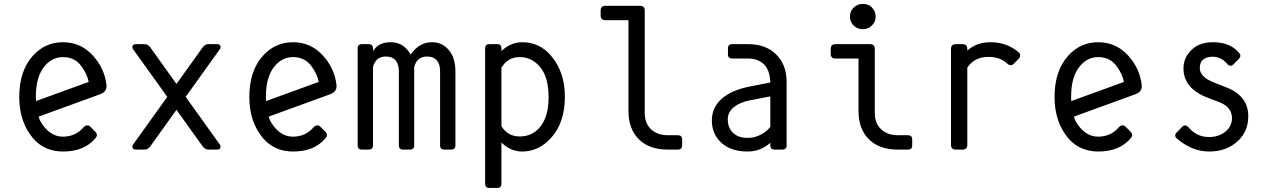

<svg xmlns="http://www.w3.org/2000/svg" viewBox="-20 -762 6485 978"><path d="M301.3 9.8Q206.1 9.8 147.9 -58.1Q78.1 -140.6 78.1 -268.6Q78.1 -400.9 147.5 -478Q209.5 -546.9 300.8 -546.9Q392.1 -546.9 454.1 -478Q512.7 -412.6 522 -330.1Q522.5 -326.7 522.5 -323.2Q522.5 -293.5 490.7 -282.2L176.8 -168Q182.1 -144.5 205.1 -115.7Q245.6 -65.9 300.3 -65.9Q364.7 -65.9 405.8 -113.8Q414.1 -123.5 425.3 -123.5Q433.1 -123.5 439.9 -116.7L464.4 -92.3Q473.6 -83 473.6 -73.7Q473.6 -66.9 466.3 -58.1Q409.7 9.8 301.3 9.8ZM431.6 -344.7Q424.3 -384.3 395 -424.3Q360.8 -471.2 300.8 -471.2Q245.6 -471.2 206.5 -424.3Q162.6 -370.6 162.6 -270Q162.6 -258.3 163.1 -247.1Z M672.4 0Q654.3 0 654.3 -14.6Q654.3 -20.5 656.7 -23.9L832 -268.6L656.7 -513.2Q654.3 -516.6 654.3 -522.5Q654.3 -537.1 672.4 -537.1H715.8Q733.9 -537.1 745.6 -520.5L878.9 -334.5L1012.2 -520.5Q1023.9 -537.1 1042 -537.1H1085.4Q1103.5 -537.1 1103.5 -522.5Q1103.5 -516.6 1101.1 -513.2L925.8 -268.6L1101.1 -23.9Q1103.5 -20.5 1103.5 -14.6Q1103.5 0 1085.4 0H1042Q1023.9 0 1012.2 -16.6L878.9 -202.6L745.6 -16.6Q733.9 0 715.8 0Z M1473.1 9.8Q1377.9 9.8 1319.8 -58.1Q1250 -140.6 1250 -268.6Q1250 -400.9 1319.3 -478Q1381.3 -546.9 1472.7 -546.9Q1564 -546.9 1626 -478Q1684.6 -412.6 1693.8 -330.1Q1694.3 -326.7 1694.3 -323.2Q1694.3 -293.5 1662.6 -282.2L1348.6 -168Q1354 -144.5 1377 -115.7Q1417.5 -65.9 1472.2 -65.9Q1536.6 -65.9 1577.6 -113.8Q1585.9 -123.5 1597.2 -123.5Q1605 -123.5 1611.8 -116.7L1636.2 -92.3Q1645.5 -83 1645.5 -73.7Q1645.5 -66.9 1638.2 -58.1Q1581.5 9.8 1473.1 9.8ZM1603.5 -344.7Q1596.2 -384.3 1566.9 -424.3Q1532.7 -471.2 1472.7 -471.2Q1417.5 -471.2 1378.4 -424.3Q1334.5 -370.6 1334.5 -270Q1334.5 -258.3 1335 -247.1Z M1823.7 0Q1801.8 0 1801.8 -21.5V-515.6Q1801.8 -537.1 1823.7 -537.1H1857.9Q1879.9 -537.1 1879.9 -515.6V-501Q1907.2 -546.9 1970.2 -546.9Q2022 -546.9 2055.2 -508.3Q2064.9 -497.1 2071.8 -483.9Q2115.2 -546.9 2180.2 -546.9Q2231.9 -546.9 2265.1 -508.3Q2299.8 -468.3 2299.8 -398.4V-21.5Q2299.8 0 2277.8 0H2243.7Q2221.7 0 2221.7 -21.5V-398.4Q2221.7 -434.1 2206.5 -452.6Q2189 -474.1 2155.8 -474.1Q2103.5 -474.1 2089.8 -420.4V-21.5Q2089.8 0 2067.9 0H2033.7Q2011.7 0 2011.7 -21.5V-398.4Q2011.7 -434.1 1996.6 -452.6Q1979 -474.1 1945.8 -474.1Q1893.6 -474.1 1879.9 -420.4V-21.5Q1879.9 0 1857.9 0Z M2640.1 9.8Q2580.6 9.8 2534.2 -36.1V173.8Q2534.2 195.3 2513.7 195.3H2472.2Q2451.2 195.3 2451.2 173.8V-515.6Q2451.2 -537.1 2472.2 -537.1H2513.7Q2534.2 -537.1 2534.2 -515.6V-502Q2581.5 -546.9 2640.1 -546.9Q2728 -546.9 2786.1 -479Q2857.4 -396.5 2857.4 -268.6Q2857.4 -136.7 2786.6 -59.1Q2723.6 9.8 2640.1 9.8ZM2534.2 -119.1Q2566.4 -66.9 2627.9 -66.9Q2689.5 -66.9 2729 -112.8Q2774.4 -165.5 2774.4 -267.3Q2774.4 -369.1 2730.5 -421.4Q2688.5 -471.2 2627 -471.2Q2566.4 -471.2 2534.2 -417Z M3381.3 0Q3288.1 0 3235.4 -51.3Q3181.2 -104 3181.2 -196.8V-659.2H3064Q3039.6 -659.2 3039.6 -683.1V-708.5Q3039.6 -732.4 3064 -732.4H3239.7Q3264.2 -732.4 3264.2 -708.5V-186Q3264.2 -133.3 3296.9 -103Q3329.1 -73.2 3381.3 -73.2H3432.6Q3454.6 -73.2 3454.6 -51.8V-21.5Q3454.6 0 3432.6 0Z M3925.8 0Q3903.8 0 3903.8 -21.5V-34.7Q3854.5 9.8 3787.6 9.8Q3693.4 9.8 3644 -45.4Q3606 -87.9 3606 -148.4Q3606 -212.4 3652.8 -255.9Q3703.1 -302.7 3801.3 -321.8L3903.8 -341.8Q3901.4 -402.8 3873.5 -432.1Q3842.8 -463.9 3790.5 -463.9H3710Q3688 -463.9 3688 -485.4V-515.6Q3688 -537.1 3710 -537.1H3790.5Q3879.9 -537.1 3932.6 -485.8Q3986.8 -433.1 3986.8 -345.2V-21.5Q3986.8 0 3964.8 0ZM3704.6 -95.7Q3731.9 -59.6 3788.1 -59.6Q3836.9 -59.6 3878.4 -90.8Q3893.6 -101.6 3903.8 -116.2V-271L3800.3 -251Q3749 -241.2 3718 -216.1Q3687 -190.9 3687 -153.8Q3687 -119.6 3704.6 -95.7Z M4553.2 0Q4460 0 4407.2 -51.3Q4353 -104 4353 -196.8V-463.9H4235.8Q4211.4 -463.9 4211.4 -487.8V-513.2Q4211.4 -537.1 4235.8 -537.1H4411.6Q4436 -537.1 4436 -513.2V-186Q4436 -133.3 4468.8 -103Q4501 -73.2 4553.2 -73.2H4604.5Q4626.5 -73.2 4626.5 -51.8V-21.5Q4626.5 0 4604.5 0ZM4375 -742.2Q4403.8 -742.2 4420.9 -724.6Q4440.4 -704.6 4440.4 -677.7Q4440.4 -650.9 4420.9 -631.8Q4401.9 -613.3 4375 -613.3Q4347.2 -613.3 4329.1 -630.9Q4309.6 -649.9 4309.6 -677.7Q4309.6 -705.6 4329.1 -723.9Q4348.6 -742.2 4375 -742.2Z M4848.6 0Q4824.2 0 4824.2 -23.9V-513.2Q4824.2 -537.1 4848.6 -537.1H4882.8Q4907.2 -537.1 4907.2 -513.2V-503.9Q4953.6 -546.9 5025.9 -546.9Q5108.9 -546.9 5169.4 -495.1Q5176.3 -489.3 5176.3 -479Q5176.3 -469.7 5167 -460.4L5143.1 -436.5Q5136.2 -429.7 5128.4 -429.7Q5119.6 -429.7 5108.9 -439.5Q5073.7 -472.2 5014.6 -472.2Q4943.4 -472.2 4907.2 -417.5V-23.9Q4907.2 0 4882.8 0Z M5574.7 9.8Q5479.5 9.8 5421.4 -58.1Q5351.6 -140.6 5351.6 -268.6Q5351.6 -400.9 5420.9 -478Q5482.9 -546.9 5574.2 -546.9Q5665.5 -546.9 5727.5 -478Q5786.1 -412.6 5795.4 -330.1Q5795.9 -326.7 5795.9 -323.2Q5795.9 -293.5 5764.2 -282.2L5450.2 -168Q5455.6 -144.5 5478.5 -115.7Q5519 -65.9 5573.7 -65.9Q5638.2 -65.9 5679.2 -113.8Q5687.5 -123.5 5698.7 -123.5Q5706.5 -123.5 5713.4 -116.7L5737.8 -92.3Q5747.1 -83 5747.1 -73.7Q5747.1 -66.9 5739.7 -58.1Q5683.1 9.8 5574.7 9.8ZM5705.1 -344.7Q5697.8 -384.3 5668.5 -424.3Q5634.3 -471.2 5574.2 -471.2Q5519 -471.2 5480 -424.3Q5436 -370.6 5436 -270Q5436 -258.3 5436.5 -247.1Z M5972.7 -58.1Q5966.3 -64 5966.3 -72.3Q5966.3 -80.6 5975.1 -88.9L6002.9 -117.2Q6009.3 -123.5 6015.6 -123Q6025.9 -123 6033.2 -114.3Q6075.2 -64 6138.2 -64Q6187 -64 6219.7 -89.8Q6255.4 -117.7 6255.4 -160.2Q6255.4 -218.3 6186 -243.7L6133.3 -263.7Q6008.3 -310.5 6008.3 -414.1Q6008.3 -471.7 6055.2 -513.2Q6093.8 -546.9 6158.7 -546.9Q6247.1 -546.9 6291.5 -492.7Q6298.3 -484.4 6298.3 -478.5Q6298.3 -470.2 6289.6 -461.4L6261.7 -433.1Q6255.4 -426.8 6249 -427.2Q6238.8 -427.2 6231.4 -436Q6201.2 -472.7 6157.7 -473.1Q6128.9 -473.1 6111.8 -460.9Q6091.3 -446.3 6091.3 -416Q6091.3 -370.1 6162.6 -342.3L6228 -316.4Q6338.4 -272.9 6338.4 -169.9Q6338.4 -94.2 6286.6 -44.9Q6229 9.8 6139.6 9.8Q6050.3 9.8 5972.7 -58.1Z"/></svg>

Font: Simply Mono
Style: Book
Weight: 400
Designer: Wojciech Kalinowski "wmk69" (wmk69@o2.pl)
Foundry: Wojciech Kalinowski "wmk69" (wmk69@o2.pl)
Version: Version 1.0.0